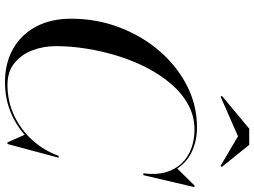

<svg xmlns="http://www.w3.org/2000/svg" viewBox="-145 -865 1020 770"><g transform="rotate(90 365.0 -480.0)"><path d="M310 10Q233.5 10 176.2 -22.2Q119 -54.5 87 -114Q55 -173.5 55 -255Q55 -357.5 89.8 -448.8Q124.5 -540 185 -610Q245.5 -680 324 -720Q402.5 -760 490 -760Q549 -760 595.2 -736Q641.5 -712 665.2 -664.2Q689 -616.5 680 -545H675Q682 -596 670.8 -634.5Q659.5 -673 634.8 -698.8Q610 -724.5 575.2 -737.2Q540.5 -750 500 -750Q446.5 -750 401 -725.5Q355.5 -701 318.2 -658Q281 -615 252.2 -559.8Q223.5 -504.5 204.2 -442Q185 -379.5 175 -316.2Q165 -253 165 -195Q165 -144 182 -99.5Q199 -55 233.5 -27.5Q268 0 320 0Q387 0 444 -27Q501 -54 542.5 -100.5Q584 -147 605 -205H610Q590 -143.5 546.5 -94.8Q503 -46 442.2 -18Q381.5 10 310 10ZM551 0 520 -70Q538.5 -89.5 557.2 -110.8Q576 -132 593.5 -169L605 -205H612.5L557.5 0ZM675 -545 679.5 -572Q680 -603.5 674.5 -630Q669 -656.5 654 -679L724 -750H730.5L682.5 -545ZM368.5 -855 364 -859.5 496 -969.5H561L649.5 -859.5L645 -854.5L526.5 -924.5Z"/></g></svg>

Font: Bodoni Moda 28pt
Style: Italic
Weight: 400
Italic angle: -13°
Designer: Owen Earl
Foundry: indestructible type
Version: Version 2.004